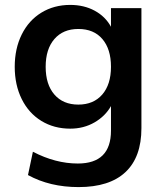

<svg xmlns="http://www.w3.org/2000/svg" viewBox="-20 -538 663 782"><path d="M556 -505V-16Q556 102 491 163Q426 224 300 224Q183 224 94 175L114 80Q206 128 297 128Q432 128 432 -6V-106Q409 -65 365 -39.5Q321 -14 266 -14Q200 -14 148.5 -45.5Q97 -77 68.5 -134.5Q40 -192 40 -266Q40 -340 68.5 -397.5Q97 -455 148.5 -486.5Q200 -518 266 -518Q322 -518 365.5 -494.5Q409 -471 432 -429V-505ZM432 -266Q432 -338 397 -379Q362 -420 299 -420Q237 -420 201.5 -379Q166 -338 166 -266Q166 -194 201.5 -153Q237 -112 299 -112Q361 -112 396.5 -153Q432 -194 432 -266Z"/></svg>

Font: Muli-Bold
Style: Bold
Weight: 700
Version: Version 2.000